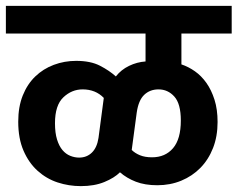

<svg xmlns="http://www.w3.org/2000/svg" viewBox="-30 -659 808 653"><path d="M229 -452Q278 -452 310 -435.5Q342 -419 364 -399Q382 -422 409 -435Q436 -448 465 -450V-545H-10V-639H758V-545H587V-440Q611 -432 633 -416.5Q655 -401 672 -377Q689 -353 699.5 -320Q710 -287 710 -244Q710 -195 694.5 -155.5Q679 -116 651.5 -88Q624 -60 586.5 -44.5Q549 -29 505 -29Q463 -29 432 -41Q401 -53 378 -73Q359 -54 325 -40Q291 -26 245 -26Q204 -26 166 -38.5Q128 -51 98 -78Q68 -105 50 -146.5Q32 -188 32 -245Q32 -296 47.5 -334.5Q63 -373 90 -399Q117 -425 153 -438.5Q189 -452 229 -452ZM418 -149Q429 -138 446 -131Q463 -124 487 -124Q532 -124 558.5 -155Q585 -186 585 -249Q585 -306 563 -330.5Q541 -355 509 -355Q480 -355 460.5 -336.5Q441 -318 435 -276ZM323 -326Q295 -355 251 -355Q214 -355 185.5 -328Q157 -301 157 -240Q157 -207 164 -184.5Q171 -162 182.5 -148.5Q194 -135 209 -129Q224 -123 239 -123Q265 -123 282.5 -140Q300 -157 305 -190Z"/></svg>

Font: Mukta
Style: Bold
Weight: 700
Designer: Girish Dalvi and Yashodeep Gholap
Foundry: Ek Type
Version: Version 2.538;PS 1.002;hotconv 16.6.51;makeotf.lib2.5.65220;